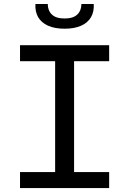

<svg xmlns="http://www.w3.org/2000/svg" viewBox="-20 -961 660 981"><path d="M261.7 0V-730H358.5V0ZM537.7 -730V-648.2H82.3V-730ZM82.3 -81.8H537.7V0H82.3ZM310 -866.5Q353.8 -866.5 374.9 -886.8Q396 -907.2 396 -940.7H459Q461.3 -901.8 445.2 -873.5Q429 -845.2 394.8 -829.8Q360.5 -814.3 310 -814.3Q259.5 -814.3 225.2 -829.8Q191 -845.2 174.8 -873.5Q158.7 -901.8 161 -940.7H224Q224 -907.2 245.1 -886.8Q266.2 -866.5 310 -866.5Z"/></svg>

Font: Monaspace Neon Var ExtraLight
Style: Regular
Weight: 200
Designer: Riley Cran and the Lettermatic Team
Version: Version 1.200 (Monaspace Neon Var)